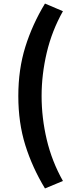

<svg xmlns="http://www.w3.org/2000/svg" viewBox="-20 -857 429 1080"><path d="M233 203Q162 86 122.5 -40Q83 -166 83 -317Q83 -467 122.5 -593.5Q162 -720 233 -837L334 -794Q272 -684 243 -561Q214 -438 214 -317Q214 -194 243 -71.5Q272 51 334 161Z"/></svg>

Font: Noto Sans TC ExtraBold
Style: Regular
Weight: 800
Designer: Ryoko NISHIZUKA  (kana, bopomofo & ideographs); Paul D. Hunt (Latin, Greek & Cyrillic); Sandoll Communications , Soo-you
Foundry: Adobe
Version: Version 2.004-H2;hotconv 1.0.118;makeotfexe 2.5.65603